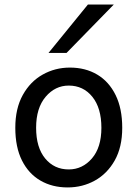

<svg xmlns="http://www.w3.org/2000/svg" viewBox="-20 -801 597 833"><path d="M46.4 -246.6Q46.4 -330.6 78.9 -388.9Q111.3 -447.3 165.3 -477.5Q219.2 -507.8 283.2 -507.8Q350.6 -507.8 401.6 -477.5Q452.6 -447.3 481.4 -388.9Q510.3 -330.6 510.3 -246.6Q510.3 -162.6 477.8 -105Q445.3 -47.4 391.6 -17.6Q337.9 12.2 273.4 12.2Q206.5 12.2 155.3 -17.6Q104 -47.4 75.2 -105Q46.4 -162.6 46.4 -246.6ZM136.7 -246.6Q136.7 -161.1 176 -113.5Q215.3 -65.9 278.3 -65.9Q337.4 -65.9 378.7 -113.5Q419.9 -161.1 419.9 -246.6Q419.9 -332.5 380.6 -381.1Q341.3 -429.7 278.3 -429.7Q219.2 -429.7 178 -381.1Q136.7 -332.5 136.7 -246.6ZM361.3 -781.2H473.6L268.6 -571.3H190.4Z"/></svg>

Font: Kanchenjunga
Style: Regular
Weight: 400
Designer: Becca Hirsbrunner Spalinger
Foundry: SIL International
Version: Version 2.001